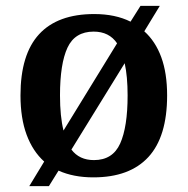

<svg xmlns="http://www.w3.org/2000/svg" viewBox="-20 -596 641 656"><path d="M131 -44Q92 -79 71 -135.5Q50 -192 50 -270Q50 -410 113.5 -479Q177 -548 302 -548Q374 -548 426 -522L460 -576H526L473 -489Q511 -455 531 -400.5Q551 -346 551 -270Q551 -129 487 -59.5Q423 10 299 10Q231 10 180 -13L147 40H80ZM301 -49Q365 -49 390.5 -105.5Q416 -162 416 -270Q416 -335 406 -380L224 -85Q251 -49 301 -49ZM380 -448Q353 -488 300 -488Q236 -488 210.5 -433Q185 -378 185 -270Q185 -234 188 -204Q191 -174 197 -150Z"/></svg>

Font: Noto Nastaliq Urdu SemiBold
Style: Regular
Weight: 600
Version: Version 3.007